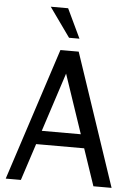

<svg xmlns="http://www.w3.org/2000/svg" viewBox="-62 -1002 724 1048"><g transform="rotate(5 300.0 -478.0)"><path d="M344.2 -795.9H287.1L172.9 -956.1H268.1ZM589.8 0H490.2L421.9 -202.1H158.7L92.8 0H9.8L246.1 -725.1H346.2ZM397 -276.9 288.1 -599.6 183.1 -276.9Z"/></g></svg>

Font: Aurulent Sans Mono
Style: Regular
Weight: 400
Monospace: yes
Version: Version 2007.05.04